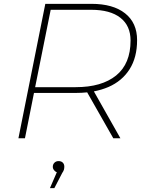

<svg xmlns="http://www.w3.org/2000/svg" viewBox="-20 -720 758 1000"><path d="M76 0 216 -700H456Q569 -700 631.5 -650.5Q694 -601 694 -511Q694 -421 655 -359.5Q616 -298 545 -267Q510 -252 469 -244L607 0H570L434 -239Q406 -236 375 -236H157L110 0ZM163 -266H374Q510 -266 585 -327Q660 -388 660 -509Q660 -586 607 -627.5Q554 -669 455 -669H244ZM240 260 276 177Q269 175 264 169Q255 160 255 149Q255 136 263.5 127.5Q272 119 285 119Q299 119 307 127Q315 135 315 148Q315 156 313 163.5Q311 171 304 181L263 260Z"/></svg>

Font: Montserrat Thin ExtraLight
Style: Italic
Weight: 250
Italic angle: -11.3°
Version: Version 9.000